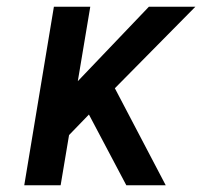

<svg xmlns="http://www.w3.org/2000/svg" viewBox="-20 -550 640 570"><path d="M52 0 140 -530H248L211 -309L422 -530H560L321 -288L472 0H355L244 -210L185 -149L160 0Z"/></svg>

Font: Iosevka Slab SmBdExObl
Style: Regular
Weight: 600
Width: 7
Italic angle: -9°
Monospace: yes
Designer: Belleve Invis
Foundry: Belleve Invis
Version: Version 11.1.0; ttfautohint (v1.8.3)